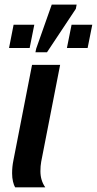

<svg xmlns="http://www.w3.org/2000/svg" viewBox="-20 -808 418 828"><path d="M154.3 -69.8Q154.3 -29.8 175.3 0H45.4Q40 -8.3 36.1 -24.7Q32.2 -41 32.2 -60.5Q32.2 -88.9 37.6 -115.2L118.2 -528.3H239.3L157.7 -110.8Q154.3 -92.3 154.3 -69.8ZM307.1 -770 182.6 -582.5H132.8L136.2 -598.6L203.1 -788.1H310.5ZM127.9 -701.2 107.9 -601.1H19L38.6 -701.2ZM377.9 -701.2 357.9 -601.1H268.6L288.6 -701.2Z"/></svg>

Font: Arimo SemiBold
Style: Italic
Weight: 600
Italic angle: -12°
Version: Version 1.33